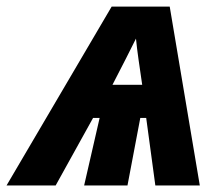

<svg xmlns="http://www.w3.org/2000/svg" viewBox="-81 -566 681 586"><path d="M-61 0 259.8 -545.9H437L528.8 0H393.1L365.2 -206.1H347.2L308.1 0H175.8L223.1 -206.1H203.1L88.9 0ZM262.2 -307.1H353Q346.7 -350.6 341.8 -384.5Q336.9 -418.5 334 -448.2Q320.3 -420.4 303.5 -387.5Q286.6 -354.5 262.2 -307.1Z"/></svg>

Font: Open Sans
Style: Bold Italic
Weight: 700
Italic angle: -12°
Designer: Monotype Design Team
Foundry: Monotype Imaging Inc.
Version: Version 3.003; ttfautohint (v1.8.4)